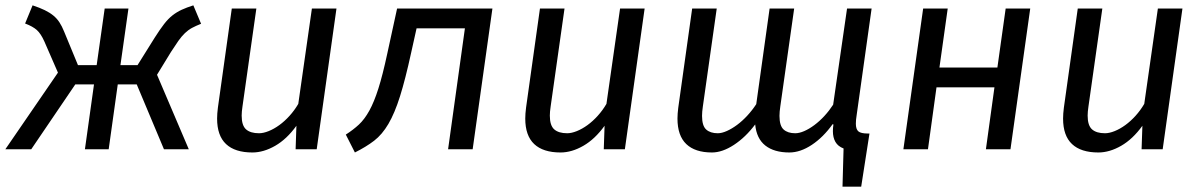

<svg xmlns="http://www.w3.org/2000/svg" viewBox="-55 -559 4506 719"><path d="M111 -404Q98 -433 83 -446.5Q68 -460 39 -471L67 -539Q94 -530 112.5 -521Q131 -512 144.5 -501Q158 -490 167.5 -475.5Q177 -461 185 -441L237 -315H307L337 -527H426L396 -315H460L525 -419Q544 -449 559.5 -469Q575 -489 591 -501.5Q607 -514 625.5 -522.5Q644 -531 669 -539L698 -470Q678 -462 664 -454.5Q650 -447 637.5 -435Q625 -423 613 -406Q601 -389 585 -364L533 -279L652 0H559L457 -243H386L352 0H263L297 -243H227L62 0H-35L162 -287Z M1052 0 1055 -88Q1019 -38 975.5 -13Q932 12 890 12Q825 12 791.5 -19.5Q758 -51 758 -115Q758 -133 761 -156L813 -527H905L853 -160Q850 -140 850 -126Q850 -89 866.5 -74.5Q883 -60 915 -60Q931 -60 951 -68Q971 -76 991 -90.5Q1011 -105 1029.5 -125.5Q1048 -146 1062 -170L1113 -527H1205L1131 0Z M1240 -55Q1268 -73 1289 -92.5Q1310 -112 1328 -144.5Q1346 -177 1362 -227.5Q1378 -278 1395 -357L1432 -527H1789L1715 0H1623L1686 -453H1505L1485 -363Q1463 -262 1443 -198.5Q1423 -135 1399.5 -95Q1376 -55 1346 -32Q1316 -9 1274 12Z M2206 0 2209 -88Q2173 -38 2129.5 -13Q2086 12 2044 12Q1979 12 1945.5 -19.5Q1912 -51 1912 -115Q1912 -133 1915 -156L1967 -527H2059L2007 -160Q2004 -140 2004 -126Q2004 -89 2020.5 -74.5Q2037 -60 2069 -60Q2085 -60 2105 -68Q2125 -76 2145 -90.5Q2165 -105 2183.5 -125.5Q2202 -146 2216 -170L2267 -527H2359L2285 0Z M3063 -94Q3028 -45 2985 -16.5Q2942 12 2901 12Q2844 12 2811 -14Q2778 -40 2773 -93Q2737 -45 2693.5 -16.5Q2650 12 2611 12Q2548 12 2515 -19.5Q2482 -51 2482 -115Q2482 -133 2485 -156L2537 -527H2629L2577 -160Q2574 -140 2574 -125Q2574 -88 2589.5 -74Q2605 -60 2633 -60Q2648 -60 2667 -68.5Q2686 -77 2705.5 -91.5Q2725 -106 2743.5 -126Q2762 -146 2777 -169L2827 -527H2919L2867 -160Q2864 -140 2864 -125Q2864 -88 2879.5 -74Q2895 -60 2923 -60Q2938 -60 2956.5 -68Q2975 -76 2994.5 -90.5Q3014 -105 3032 -124.5Q3050 -144 3065 -167L3117 -527H3209L3153 -128Q3150 -110 3150 -96Q3150 -75 3159.5 -67Q3169 -59 3195 -59H3201L3170 140H3100L3104 -3Q3083 -11 3073.5 -27.5Q3064 -44 3064 -68Q3064 -74 3064.5 -80Q3065 -86 3066 -93Z M3637 0 3669 -232H3452L3420 0H3328L3402 -527H3494L3463 -306H3680L3711 -527H3803L3729 0Z M4220 0 4223 -88Q4187 -38 4143.5 -13Q4100 12 4058 12Q3993 12 3959.5 -19.5Q3926 -51 3926 -115Q3926 -133 3929 -156L3981 -527H4073L4021 -160Q4018 -140 4018 -126Q4018 -89 4034.5 -74.5Q4051 -60 4083 -60Q4099 -60 4119 -68Q4139 -76 4159 -90.5Q4179 -105 4197.5 -125.5Q4216 -146 4230 -170L4281 -527H4373L4299 0Z"/></svg>

Font: Yekcdsyqcyvpieeyorgstswgcgt
Style: Regular
Weight: 400
Italic angle: -8°
Designer: Carrois Corporate & Edenspiekermann
Foundry: Carrois Corporate GbR & Edenspiekermann AG
Version: Version 2.001